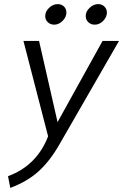

<svg xmlns="http://www.w3.org/2000/svg" viewBox="-20 -684 605 934"><path d="M19 173Q88 148 137.5 99Q187 50 214 -21L94 -485H170L260 -90L479 -485H559L270 17Q222 101 166.5 150.5Q111 200 30 230ZM200 -606Q200 -628 219 -646Q238 -664 261 -664Q279 -664 291 -652.5Q303 -641 303 -623Q303 -601 284.5 -582.5Q266 -564 244 -564Q225 -564 212.5 -576Q200 -588 200 -606ZM397 -606Q397 -628 416 -646Q435 -664 458 -664Q476 -664 488 -652Q500 -640 500 -623Q500 -601 482 -582.5Q464 -564 441 -564Q422 -564 409.5 -576Q397 -588 397 -606Z"/></svg>

Font: Niramit Light
Style: Italic
Weight: 300
Italic angle: -10°
Designer: Katatrad Aksorn Co.,Ltd.
Foundry: Cadson Demak Co.,Ltd.
Version: Version 1.000; ttfautohint (v1.6)